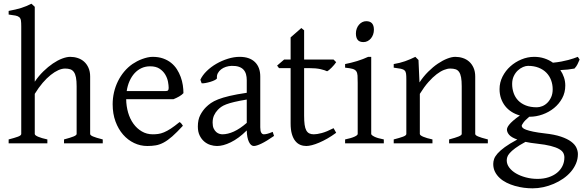

<svg xmlns="http://www.w3.org/2000/svg" viewBox="-20 -777 3167 1041"><path d="M327.1 0V-21Q362.3 -30.3 378.9 -37.1Q395.5 -43.9 395.5 -50.8V-309.1Q395.5 -338.9 391.8 -357.4Q388.2 -376 380.4 -386.7Q372.6 -397.5 360.8 -401.4Q349.1 -405.3 333 -405.3Q315.9 -405.3 296.1 -396.5Q276.4 -387.7 254.9 -370.6Q233.4 -353.5 211.4 -327.9Q189.5 -302.2 168.5 -268.1V-50.8Q168.5 -43.5 186.8 -35.6Q205.1 -27.8 236.8 -21V0H26.9V-21Q59.1 -29.3 77.1 -35.9Q95.2 -42.5 95.2 -50.8V-633.8Q95.2 -654.3 93.5 -665.8Q91.8 -677.2 84.7 -683.6Q77.6 -689.9 64 -692.6Q50.3 -695.3 26.9 -698.2V-717.8Q47.4 -721.7 64.2 -725.6Q81.1 -729.5 95.5 -734.1Q109.9 -738.8 123 -744.1Q136.2 -749.5 150.4 -756.8L168.5 -740.2V-334Q189.5 -365.2 215.1 -390.1Q240.7 -415 266.6 -432.6Q292.5 -450.2 317.1 -459.5Q341.8 -468.8 360.8 -468.8Q381.8 -468.8 401.4 -462.4Q420.9 -456.1 435.8 -442.9Q450.7 -429.7 459.7 -409.4Q468.8 -389.2 468.8 -361.8V-50.8Q468.8 -43.9 483.6 -37.4Q498.5 -30.8 537.1 -21V0Z M793.9 -417.5Q768.6 -417.5 747.3 -407.7Q726.1 -397.9 709.7 -380.1Q693.4 -362.3 682.4 -337.6Q671.4 -313 667 -283.2H876Q887.2 -283.2 890.9 -286.9Q894.5 -290.5 894.5 -300.8Q894.5 -314 890.9 -333.7Q887.2 -353.5 876.2 -372.3Q865.2 -391.1 845.5 -404.3Q825.7 -417.5 793.9 -417.5ZM974.6 -272Q965.8 -262.2 951.2 -253.9Q936.5 -245.6 920.9 -239.3H664.1Q664.6 -201.2 674.6 -166.7Q684.6 -132.3 703.4 -106.2Q722.2 -80.1 748.8 -64.5Q775.4 -48.8 808.6 -48.8Q823.7 -48.8 838.1 -50.8Q852.5 -52.7 869.1 -59.6Q885.7 -66.4 906 -79.6Q926.3 -92.8 953.6 -115.2Q960 -111.8 964.6 -105.5Q969.2 -99.1 971.7 -95.2Q939 -59.6 914.3 -37.8Q889.6 -16.1 867.9 -4.4Q846.2 7.3 825 11Q803.7 14.6 778.8 14.6Q741.2 14.6 707.3 -1.5Q673.3 -17.6 647.5 -47.1Q621.6 -76.7 606.2 -118.4Q590.8 -160.2 590.8 -211.9Q590.8 -244.6 598.1 -276.4Q605.5 -308.1 619.4 -336.4Q633.3 -364.7 653.3 -388.7Q673.3 -412.6 698.7 -430.2Q709.5 -437.5 722.9 -444.6Q736.3 -451.7 751 -457Q765.6 -462.4 780 -465.6Q794.4 -468.8 807.6 -468.8Q839.4 -468.8 864.3 -460Q889.2 -451.2 907.7 -436.3Q926.3 -421.4 939 -401.6Q951.7 -381.8 959.7 -359.9Q967.8 -337.9 971.2 -315.2Q974.6 -292.5 974.6 -272Z M1185.5 -48.8Q1214.8 -48.8 1247.8 -63.7Q1280.8 -78.6 1317.9 -110.8V-237.3Q1276.9 -230.5 1250.2 -224.1Q1223.6 -217.8 1206.5 -211.2Q1189.5 -204.6 1179.2 -197.3Q1168.9 -189.9 1161.1 -181.6Q1148.4 -168.5 1140.6 -151.6Q1132.8 -134.8 1132.8 -111.8Q1132.8 -92.3 1138.7 -80.1Q1144.5 -67.9 1152.8 -60.8Q1161.1 -53.7 1170.2 -51.3Q1179.2 -48.8 1185.5 -48.8ZM1465.8 -40Q1424.3 -11.2 1397.2 1.7Q1370.1 14.6 1356.4 14.6Q1340.3 14.6 1329.6 -7.8Q1318.8 -30.3 1317.9 -69.8Q1295.9 -47.9 1273.9 -31.7Q1252 -15.6 1231 -5.4Q1210 4.9 1191.2 9.8Q1172.4 14.6 1156.7 14.6Q1139.2 14.6 1120.6 8.8Q1102.1 2.9 1087.2 -9.8Q1072.3 -22.5 1062.5 -42.5Q1052.7 -62.5 1052.7 -90.8Q1052.7 -127.9 1065.7 -152.8Q1078.6 -177.7 1096.7 -195.8Q1108.4 -207.5 1123.3 -218Q1138.2 -228.5 1162.8 -238.3Q1187.5 -248 1224.6 -256.8Q1261.7 -265.6 1317.9 -273.9V-342.8Q1317.9 -359.4 1314 -373.8Q1310.1 -388.2 1300.8 -398.7Q1291.5 -409.2 1275.6 -414.8Q1259.8 -420.4 1235.8 -419.9Q1220.2 -419.4 1205.1 -414.6Q1189.9 -409.7 1178.7 -400.9Q1167.5 -392.1 1161.1 -380.1Q1154.8 -368.2 1156.2 -353.5Q1156.7 -349.1 1146.2 -343.5Q1135.7 -337.9 1121.3 -333.5Q1106.9 -329.1 1093 -326.7Q1079.1 -324.2 1073.2 -325.7L1066.4 -344.7Q1077.6 -369.1 1100.6 -391.6Q1123.5 -414.1 1153.1 -431.2Q1182.6 -448.2 1215.6 -458.5Q1248.5 -468.8 1279.3 -468.8Q1333 -468.8 1362.1 -440.7Q1391.1 -412.6 1391.1 -362.3V-86.9Q1391.1 -66.4 1396.5 -57.6Q1401.9 -48.8 1410.6 -48.8Q1417.5 -48.8 1428.2 -51.3Q1439 -53.7 1458.5 -62Z M1802.7 -57.1Q1778.8 -39.6 1755.4 -26.1Q1731.9 -12.7 1710.7 -3.7Q1689.5 5.4 1671.4 10Q1653.3 14.6 1640.6 14.6Q1623.5 14.6 1608.2 8.3Q1592.8 2 1581.1 -12.5Q1569.3 -26.9 1562.5 -50.3Q1555.7 -73.7 1555.7 -107.9V-407.7H1492.7L1482.4 -421.4L1520.5 -454.1H1555.7V-574.2L1613.8 -625L1628.9 -612.8V-454.1H1788.6L1802.7 -439.9Q1798.3 -433.1 1791.7 -425.3Q1785.2 -417.5 1778.3 -410.6Q1771.5 -403.8 1764.9 -398.2Q1758.3 -392.6 1753.4 -390.6Q1741.7 -396.5 1717.8 -402.1Q1693.8 -407.7 1654.3 -407.7H1628.9V-149.9Q1628.9 -120.6 1631.6 -101.1Q1634.3 -81.5 1640.6 -70.1Q1647 -58.6 1657 -53.7Q1667 -48.8 1681.6 -48.8Q1698.7 -48.8 1724.6 -55.7Q1750.5 -62.5 1788.6 -82Z M1851.1 0V-21Q1884.3 -27.8 1901.9 -35.9Q1919.4 -43.9 1919.4 -50.8V-327.1Q1919.4 -352.1 1918.5 -367.4Q1917.5 -382.8 1911.1 -391.4Q1904.8 -399.9 1890.9 -403.8Q1877 -407.7 1851.1 -410.2V-429.7Q1866.2 -432.6 1883.1 -436.8Q1899.9 -440.9 1916.5 -446Q1933.1 -451.2 1948.2 -457Q1963.4 -462.9 1976.1 -468.8H1992.7V-50.8Q1992.7 -44.9 2009 -36.4Q2025.4 -27.8 2061 -21V0ZM2007.3 -615.7Q2007.3 -602.1 2002.9 -589.8Q1998.5 -577.6 1991 -568.6Q1983.4 -559.6 1973.1 -554.2Q1962.9 -548.8 1950.7 -548.8Q1928.7 -548.8 1919.2 -561Q1909.7 -573.2 1909.7 -595.7Q1909.7 -609.4 1914.1 -621.6Q1918.5 -633.8 1926.3 -642.8Q1934.1 -651.9 1944.1 -657Q1954.1 -662.1 1965.8 -662.1Q2007.3 -662.1 2007.3 -615.7Z M2415 0V-21Q2450.2 -30.3 2466.8 -37.1Q2483.4 -43.9 2483.4 -50.8V-309.1Q2483.4 -338.9 2480 -357.4Q2476.6 -376 2469.2 -386.7Q2461.9 -397.5 2450 -401.4Q2438 -405.3 2420.9 -405.3Q2405.8 -405.3 2387.2 -397.9Q2368.7 -390.6 2347.4 -374.5Q2326.2 -358.4 2303 -332.3Q2279.8 -306.2 2256.3 -268.1V-50.8Q2256.3 -43.5 2274.7 -35.6Q2293 -27.8 2324.7 -21V0H2114.7V-21Q2147 -29.3 2165 -35.9Q2183.1 -42.5 2183.1 -50.8V-347.2Q2183.1 -366.2 2181.6 -377.4Q2180.2 -388.7 2173.6 -395Q2167 -401.4 2153.3 -404.3Q2139.6 -407.2 2114.7 -410.2V-429.7Q2147.9 -435.1 2176.3 -445.1Q2204.6 -455.1 2231.9 -468.8L2249 -451.7L2254.4 -330.1Q2275.9 -362.8 2301.8 -388.4Q2327.6 -414.1 2354 -431.9Q2380.4 -449.7 2405 -459.2Q2429.7 -468.8 2448.7 -468.8Q2469.7 -468.8 2489.3 -462.4Q2508.8 -456.1 2523.7 -442.9Q2538.6 -429.7 2547.6 -409.4Q2556.6 -389.2 2556.6 -361.8V-50.8Q2556.6 -43.9 2571.5 -37.4Q2586.4 -30.8 2625 -21V0Z M2976.6 -293Q2976.6 -318.8 2968 -342Q2959.5 -365.2 2942.6 -382.6Q2925.8 -399.9 2900.6 -409.9Q2875.5 -419.9 2842.8 -419.9Q2830.6 -419.9 2815.7 -413.6Q2800.8 -407.2 2787.6 -395Q2774.4 -382.8 2765.6 -364.3Q2756.8 -345.7 2756.8 -321.8Q2756.8 -295.9 2764.9 -272.7Q2772.9 -249.5 2789.3 -232.4Q2805.7 -215.3 2830.8 -205.3Q2856 -195.3 2890.6 -195.3Q2904.8 -195.3 2920.2 -201.4Q2935.5 -207.5 2948 -220Q2960.4 -232.4 2968.5 -250.5Q2976.6 -268.6 2976.6 -293ZM2892.6 2Q2874 0 2858.4 -2.4Q2842.8 -4.9 2829.1 -7.8Q2793.9 11.2 2773.7 26.4Q2753.4 41.5 2743.2 53.5Q2732.9 65.4 2730.2 75.2Q2727.5 85 2727.5 92.8Q2727.5 113.3 2741.2 131.6Q2754.9 149.9 2777.8 163.3Q2800.8 176.8 2831.1 184.8Q2861.3 192.9 2894.5 192.9Q2927.2 192.9 2954.1 184.1Q2981 175.3 3000 159.9Q3019 144.5 3029.5 123.3Q3040 102.1 3040 76.7Q3040 63 3033.7 51.5Q3027.3 40 3010.7 30.8Q2994.1 21.5 2965.6 14.2Q2937 6.8 2892.6 2ZM3044.9 -313Q3044.9 -275.4 3028.1 -244.4Q3011.2 -213.4 2983.9 -191.2Q2956.5 -168.9 2921.9 -156.5Q2887.2 -144 2851.6 -144H2849.6Q2826.2 -124.5 2817.4 -111.6Q2808.6 -98.6 2808.6 -95.7Q2808.6 -89.8 2813.7 -84.2Q2818.8 -78.6 2832.8 -73.5Q2846.7 -68.4 2871.1 -63.2Q2895.5 -58.1 2933.6 -53.7Q2986.8 -47.9 3021.5 -36.1Q3056.2 -24.4 3076.7 -9Q3097.2 6.3 3105.2 23.9Q3113.3 41.5 3113.3 58.6Q3113.3 85.4 3103 109.6Q3092.8 133.8 3075.2 154.3Q3057.6 174.8 3033.7 191.4Q3009.8 208 2982.4 219.7Q2955.1 231.4 2925.8 237.8Q2896.5 244.1 2867.7 244.1Q2844.7 244.1 2820.3 241Q2795.9 237.8 2772 231Q2748 224.1 2726.8 213.6Q2705.6 203.1 2689.5 188.2Q2673.3 173.3 2663.8 154.5Q2654.3 135.7 2654.3 111.8Q2654.3 99.1 2658.9 85.2Q2663.6 71.3 2677.7 55.2Q2691.9 39.1 2717.3 20.5Q2742.7 2 2784.7 -20.5Q2752.9 -31.7 2740.7 -45.9Q2728.5 -60.1 2728.5 -74.7Q2728.5 -78.6 2731 -85.2Q2733.4 -91.8 2741 -101.3Q2748.5 -110.8 2762.5 -123Q2776.4 -135.3 2798.8 -150.9Q2773.9 -157.7 2753.7 -170.7Q2733.4 -183.6 2719 -201.9Q2704.6 -220.2 2696.5 -243.4Q2688.5 -266.6 2688.5 -293.9Q2688.5 -329.6 2704.6 -361.6Q2720.7 -393.6 2747.1 -417.2Q2773.4 -440.9 2807.1 -454.8Q2840.8 -468.8 2876.5 -468.8Q2905.8 -468.8 2931.4 -460.4Q2957 -452.1 2978 -437Q3003.4 -439.5 3023.9 -443.4Q3044.4 -447.3 3060.8 -451.7Q3077.1 -456.1 3089.8 -460.4Q3102.5 -464.8 3112.8 -468.8L3122.6 -454.1Q3116.7 -440.4 3111.3 -429Q3106 -417.5 3094.7 -405.3Q3076.2 -401.9 3058.3 -399.9Q3040.5 -397.9 3018.1 -397Q3030.8 -378.4 3037.8 -357.4Q3044.9 -336.4 3044.9 -313Z"/></svg>

Font: Gentium Plus APac
Style: Regular
Weight: 400
Designer: J. Victor Gaultney, Annie Olsen, Iska Routamaa, Becca Hirsbrunner
Foundry: SIL International
Version: Version 5.000